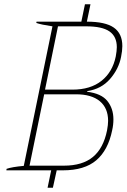

<svg xmlns="http://www.w3.org/2000/svg" viewBox="-20 -802 596 904"><path d="M391 -373 390 -370Q457 -362 485.5 -326.5Q514 -291 514 -240Q514 -214 508 -188Q489 -95 433.5 -47.5Q378 0 276 0H247L229 82H204L221 0H10L11 -7Q36 -16 92 -21L227 -678Q173 -686 151 -694L152 -700H363L380 -782H406L389 -700Q476 -700 516 -672Q556 -644 556 -585Q556 -563 550 -534Q539 -477 498 -430Q457 -383 391 -373ZM525 -536Q530 -563 530 -580Q530 -630 495.5 -654Q461 -678 386 -678H253L192 -380H321Q406 -380 458 -421.5Q510 -463 525 -536ZM338 -358H188L119 -22H281Q368 -22 417.5 -63Q467 -104 484 -188Q489 -215 489 -233Q489 -293 450 -325.5Q411 -358 338 -358Z"/></svg>

Font: Trirong Thin
Style: Italic
Weight: 250
Italic angle: -12°
Designer: Katatrad Team
Foundry: CadsonDemak
Version: Version 1.001